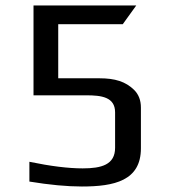

<svg xmlns="http://www.w3.org/2000/svg" viewBox="-20 -669 620 699"><path d="M399 -260V-131C399 -69 349 -56 281 -56C229 -56 164 -64 87 -80V-8C160 4 224 10 278 10C396 10 493 -11 493 -129V-277C493 -304 485 -325 468 -342C437 -372 399 -384 342 -384H192V-581H427L476 -649H102V-322H294C349 -322 399 -316 399 -260Z"/></svg>

Font: Gamestation Text
Style: Bold
Weight: 400
Designer: Jonas Hecksher
Foundry: Jonas Hecksher, Playtypeª, e-types AS
Version: Version 1.003